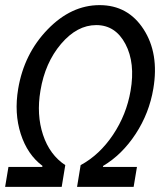

<svg xmlns="http://www.w3.org/2000/svg" viewBox="-21 -730 641 750"><path d="M137 -376Q121 -282 147 -203.5Q173 -125 234 -85L220 0H-1L12 -78H144L145 -82Q86 -126 60 -207Q34 -288 50 -383Q73 -520 165 -615Q257 -710 368 -710Q479 -710 540 -615.5Q601 -521 578 -384Q562 -288 509 -207Q456 -126 382 -82L381 -78H514L501 0H280L294 -85Q368 -125 420.5 -203.5Q473 -282 489 -375Q508 -484 469 -558Q430 -632 355 -632Q280 -632 217.5 -558.5Q155 -485 137 -376Z"/></svg>

Font: CommitMono
Style: Italic
Weight: 400
Monospace: yes
Designer: Eigil Nikolajsen
Foundry: Eigil Nikolajsen
Version: Version 1.143